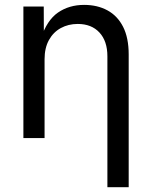

<svg xmlns="http://www.w3.org/2000/svg" viewBox="-20 -573 631 797"><path d="M165 -327.1V0H77.1V-545.9H161.6L162.1 -413.6H149.9Q174.8 -489.3 220.9 -521Q267.1 -552.7 329.1 -552.7Q384.3 -552.7 426 -530Q467.8 -507.3 491 -461.7Q514.2 -416 514.2 -346.7V204.1H425.8V-339.4Q425.8 -402.3 392.8 -438Q359.9 -473.6 302.7 -473.6Q263.7 -473.6 232.4 -456.5Q201.2 -439.5 183.1 -406.7Q165 -374 165 -327.1Z"/></svg>

Font: Adwaita Sans
Style: Regular
Weight: 400
Designer: Rasmus Andersson
Foundry: rsms
Version: Version 4.001;git-9221beed3